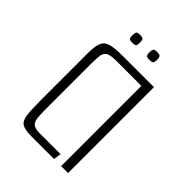

<svg xmlns="http://www.w3.org/2000/svg" viewBox="-174 -659 743 743"><g transform="rotate(45 198.0 -287.5)"><path d="M130 0Q95 0 80 -9.5Q65 -19 61.5 -46.5Q58 -74 58 -126V-381Q58 -420 66 -439Q74 -458 96.5 -464Q119 -470 164 -470H332V0H294V-439H154Q124 -439 112 -431Q100 -423 98 -405.5Q96 -388 96 -356V-110Q96 -78 99 -61Q102 -44 113 -37.5Q124 -31 146 -31H260L255 0ZM244 -532Q230 -532 227 -537.5Q224 -543 224 -553Q224 -564 227 -569.5Q230 -575 244 -575Q260 -575 263 -569.5Q266 -564 266 -553Q266 -543 263 -537.5Q260 -532 244 -532ZM151 -532Q136 -532 133.5 -537.5Q131 -543 131 -553Q131 -564 133.5 -569.5Q136 -575 151 -575Q167 -575 169.5 -569.5Q172 -564 172 -553Q172 -543 169.5 -537.5Q167 -532 151 -532Z"/></g></svg>

Font: Smooch Sans Thin Light
Style: Regular
Weight: 300
Version: Version 1.010